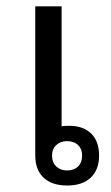

<svg xmlns="http://www.w3.org/2000/svg" viewBox="-20 -569 347 598"><path d="M171.9 -549.3V-175.3Q174.3 -176.3 181.9 -176.8Q189.5 -177.2 195.8 -177.2Q239.3 -177.2 263.9 -153.1Q288.6 -128.9 288.6 -84.5Q288.6 -40.5 262.7 -15.9Q236.8 8.8 189.5 8.8Q141.1 8.8 115.5 -15.9Q89.8 -40.5 89.8 -84.5V-549.3ZM235.8 -84.5Q235.8 -105 223.1 -117.2Q210.4 -129.4 188.5 -129.4Q168.5 -129.4 155.3 -117.2Q142.1 -105 142.1 -84.5Q142.1 -63 155.3 -50.5Q168.5 -38.1 188.5 -38.1Q210.4 -38.1 223.1 -50.5Q235.8 -63 235.8 -84.5Z"/></svg>

Font: Noto Sans Southeast Asian
Style: Regular
Weight: 400
Designer: Monotype Design Team
Foundry: Monotype Imaging Inc.
Version: Version 1.06 uh; ttfautohint (v1.4.1)